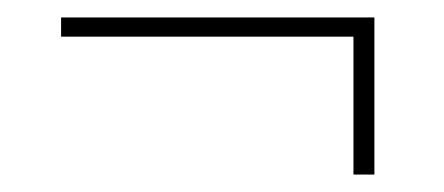

<svg xmlns="http://www.w3.org/2000/svg" viewBox="-20 -387 509 220"><path d="M385 -345H50V-367H409V-187H385Z"/></svg>

Font: Trirong Thin
Style: Regular
Weight: 250
Designer: Katatrad Team
Foundry: CadsonDemak
Version: Version 1.001